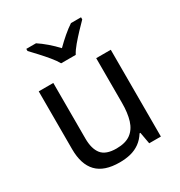

<svg xmlns="http://www.w3.org/2000/svg" viewBox="-181 -891 962 1027"><g transform="rotate(-30 300.0 -378.0)"><path d="M261 10Q166 10 120.5 -37.5Q75 -85 75 -179V-536H165V-193Q165 -129 191.5 -96Q218 -63 283 -63Q339 -63 371 -86.5Q403 -110 416.5 -154Q430 -198 430 -260V-536H520V0H448L435 -72H430Q411 -42 386 -24Q361 -6 330 2Q299 10 261 10ZM254 -606Q241 -629 219 -655.5Q197 -682 173 -708Q149 -734 131 -753V-766H191Q217 -749 245 -725Q273 -701 298 -674Q325 -701 353 -725Q381 -749 407 -766H469V-753Q450 -734 425.5 -708Q401 -682 378.5 -655.5Q356 -629 344 -606Z"/></g></svg>

Font: Noto Sans Mono
Style: Regular
Weight: 400
Designer: Monotype Design Team
Foundry: Monotype Imaging Inc.
Version: Version 2.014